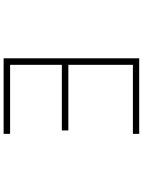

<svg xmlns="http://www.w3.org/2000/svg" viewBox="113 -885 774 1040"><g transform="rotate(-90 500.0 -365.0)"><path d="M668.9 -381.8H313.5V-417H668.9V-697.3H294.9V-732.4H704.1V2H294.9V-32.2H668.9Z"/></g></svg>

Font: GenEi Gothic M ExtraLight
Style: Regular
Weight: 200
Designer: o_tamon (Modified); [Source Han Sans]
Ryoko NISHIZUKA  (kana & ideographs); Paul D. Hunt (Latin, Greek & Cyrillic); Wenl
Version: Version 1.1a;Original Version 1.004